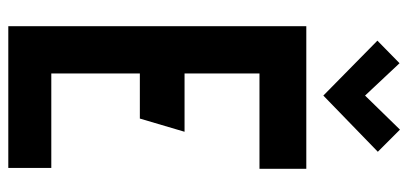

<svg xmlns="http://www.w3.org/2000/svg" viewBox="-274 -686 960 451"><g transform="rotate(90 205.5 -460.0)"><path d="M336 -868 284 -920 204 -838 128 -919 75 -867 204 -740ZM41 0H374V-101H152V-309H258L289 -414H152V-590H376V-700H41Z"/></g></svg>

Font: Advent Pro
Style: Bold
Weight: 700
Designer: VivaRado, Andreas Kalpakidis
Foundry: VivaRado, Andreas Kalpakidis
Version: Version 3.000